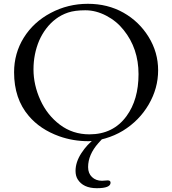

<svg xmlns="http://www.w3.org/2000/svg" viewBox="-20 -729 904 1009"><path d="M444 13Q364 13 291 -13Q191 -49 131 -120Q54 -210 54 -349Q54 -449 105 -531Q156 -613 246.5 -661Q337 -709 441.5 -709Q546 -709 628.5 -662.5Q711 -616 761 -535Q811 -454 811 -359.5Q811 -265 761.5 -180Q712 -95 626 -42Q583 -16 533 -1.5Q483 13 444 13ZM450 -23Q575 -23 645 -119Q708 -205 708 -339.5Q708 -474 630 -571Q593 -618 538.5 -646.5Q484 -675 428.5 -675Q373 -675 337.5 -663Q302 -651 273.5 -629.5Q245 -608 223 -579Q201 -550 186 -516Q156 -445 156 -364Q156 -283 192 -203.5Q228 -124 295 -73.5Q362 -23 450 -23ZM546 219Q561 219 561 231Q561 260 489 260Q417 260 388 213Q377 195 377 169Q377 123 407.5 76Q438 29 478 0H518Q517 0 497 23Q443 84 443 149Q443 182 463.5 201.5Q484 221 516 221Z"/></svg>

Font: Cardo
Style: Regular
Weight: 400
Designer: David J. Perry
Foundry: David J. Perry
Version: Version 1.0451